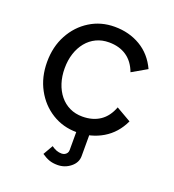

<svg xmlns="http://www.w3.org/2000/svg" viewBox="-129 -618 816 903"><g transform="rotate(20 279.0 -166.5)"><path d="M136.7 -253.9Q136.7 -294.4 147.7 -328.1Q158.7 -361.8 179.2 -387Q199.7 -412.1 228.3 -425.8Q256.8 -439.5 292 -439.5Q343.8 -439.5 379.9 -415Q416 -390.6 434.1 -341.8L508.8 -384.8Q478.5 -450.2 421.6 -483.9Q364.7 -517.6 292 -517.6Q223.6 -517.6 168.5 -483.4Q113.3 -449.2 81.1 -389.6Q48.8 -330.1 48.8 -253.9Q48.8 -177.7 81.1 -118.2Q113.3 -58.6 168.5 -24.4Q223.6 9.8 292 9.8Q364.7 9.8 421.6 -24.2Q478.5 -58.1 508.8 -123L434.1 -166Q416 -117.2 379.9 -92.8Q343.8 -68.4 292 -68.4Q256.8 -68.4 228.3 -82Q199.7 -95.7 179.2 -120.8Q158.7 -146 147.7 -179.9Q136.7 -213.9 136.7 -253.9ZM209 109.9 180.7 159.2Q200.7 172.9 218.5 179.2Q236.3 185.5 259.8 185.5Q296.4 185.5 324.7 162.8Q353 140.1 353 107.4V-14.6H290.5V99.6Q290.5 108.4 286.4 114.7Q282.2 121.1 275.4 124.8Q268.6 128.4 259.8 128.4Q246.6 128.4 234.1 123.8Q221.7 119.1 209 109.9Z"/></g></svg>

Font: Giphurs
Style: Regular
Weight: 400
Version: Version 2.010